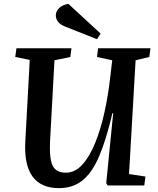

<svg xmlns="http://www.w3.org/2000/svg" viewBox="-20 -960 818 994"><path d="M648 -59 733 -46 727 0H537L530 -12L566 -374H562Q530 -237 493.5 -151.5Q457 -66 407 -26Q357 14 286 14Q98 14 111 -227L134 -650L59 -665L65 -710H350L344 -665L262 -648L239 -227Q235 -137 253 -101.5Q271 -66 321 -66Q369 -66 407 -108.5Q445 -151 473.5 -222Q502 -293 521 -379.5Q540 -466 550 -555L561 -648L482 -665L488 -710H759L753 -665L682 -648ZM501 -786 482 -757 316 -823Q291 -833 280 -848Q269 -863 269 -880Q269 -902 286.5 -918.5Q304 -935 334 -940Z"/></svg>

Font: Literata 36pt SemiBold
Style: Italic
Weight: 600
Italic angle: -2°
Designer: Latin by Veronika Burian and Jose Scaglione. Greek by Irene Vlachou. Cyrillic by Vera Evstafieva
Foundry: TypeTogether
Version: Version 3.002